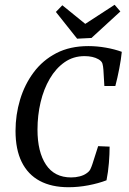

<svg xmlns="http://www.w3.org/2000/svg" viewBox="-20 -773 541 804"><path d="M267 11Q196 11 146.5 -15.5Q97 -42 71 -94.5Q45 -147 45 -225Q45 -292 64 -355.5Q83 -419 121 -470Q159 -521 216 -550.5Q273 -580 350 -580Q386 -580 423 -573.5Q460 -567 490 -556Q487 -525 479.5 -486Q472 -447 463 -413H417L413 -481Q412 -496 409 -506.5Q406 -517 392 -525Q369 -538 334 -538Q287 -538 250.5 -512.5Q214 -487 188.5 -443.5Q163 -400 150 -345Q137 -290 137 -230Q137 -137 172.5 -83.5Q208 -30 278 -30Q297 -30 314 -34.5Q331 -39 342 -47Q354 -55 358.5 -64.5Q363 -74 367 -86L391 -161L439 -159Q439 -128 436 -90.5Q433 -53 426 -18Q392 -5 350 3Q308 11 267 11ZM484 -725 363 -614 303 -611 214 -723 241 -751 337 -673 460 -753Z"/></svg>

Font: Rasa
Style: Italic
Weight: 400
Italic angle: -7.10001°
Designer: Anna Giedrys (Yrsa+Rasa design), David Brezina (Yrsa art-direction, Rasa art-direction, design)
Foundry: Rosetta Type Foundry
Version: Version 2.004